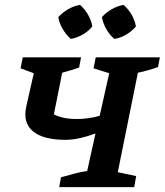

<svg xmlns="http://www.w3.org/2000/svg" viewBox="-20 -764 673 784"><path d="M222 0 229 -40Q255 -47 282 -54.5Q309 -62 336 -66L370 -219Q338 -207 306.5 -200Q275 -193 247 -193Q157 -193 115 -227.5Q73 -262 87 -328L118 -465L64 -485L73 -530H311L303 -488Q285 -482 270.5 -477.5Q256 -473 234 -467L200 -297Q236 -278 294 -278Q339 -278 387 -291L426 -465L362 -485L371 -530H633L625 -490Q605 -483 584 -477Q563 -471 543 -467L461 -61L536 -45L528 0ZM307 -744Q327 -726 340 -703Q353 -680 357 -656Q341 -636 317 -622.5Q293 -609 269 -605Q250 -622 236 -645.5Q222 -669 218 -694Q235 -713 258.5 -726.5Q282 -740 307 -744ZM485 -744Q505 -726 518 -703Q531 -680 535 -656Q518 -636 495 -622.5Q472 -609 447 -605Q428 -621 414.5 -644.5Q401 -668 396 -694Q413 -713 436.5 -726.5Q460 -740 485 -744Z"/></svg>

Font: Piazzolla SC SemiBold
Style: Italic
Weight: 600
Italic angle: -11.3°
Designer: Juan Pablo del Peral
Foundry: Huerta Tipografica
Version: Version 1.330